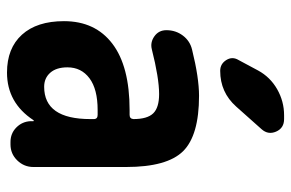

<svg xmlns="http://www.w3.org/2000/svg" viewBox="-160 -650 819 540"><g transform="rotate(90 250.0 -380.5)"><path d="M315.4 -224.6V-234.4Q315.4 -245.1 303.7 -245.1H290Q231.4 -245.1 200.7 -222.2Q169.9 -199.2 169.9 -160.2Q169.9 -128.9 185.1 -111.8Q200.2 -94.7 224.6 -94.7Q315.4 -94.7 315.4 -224.6ZM250 -530.3Q361.3 -530.3 405.8 -485.4Q450.2 -440.4 450.2 -325.2V-64.5Q450.2 -38.1 431.6 -19Q413.1 0 386.7 0H379.9Q355.5 0 338.9 -16.6Q322.3 -33.2 321.3 -56.6V-64.5Q321.3 -65.4 320.3 -65.4Q318.4 -65.4 318.4 -64.5Q269.5 9.8 184.6 9.8Q116.2 9.8 78.1 -32.2Q40 -74.2 40 -150.4Q40 -238.3 103.5 -286.6Q167 -335 290 -335H303.7Q314.5 -335 315.4 -345.7Q315.4 -384.8 299.3 -401.4Q283.2 -418 245.1 -418Q200.2 -418 119.1 -397.5Q99.6 -392.6 82.5 -404.8Q65.4 -417 65.4 -438.5Q65.4 -464.8 80.6 -484.9Q95.7 -504.9 120.1 -510.7Q199.2 -530.3 250 -530.3ZM304.7 -769.5H315.4Q340.8 -769.5 350.6 -747.1Q360.4 -724.6 343.8 -706.1L280.3 -634.8Q240.2 -589.8 179.7 -589.8Q160.2 -589.8 149.4 -606.9Q138.7 -624 149.4 -641.6L178.7 -696.3Q197.3 -730.5 231.4 -750Q265.6 -769.5 304.7 -769.5Z"/></g></svg>

Font: Rounded-X Mgen+ 1m bold
Style: Bold
Weight: 700
Designer: [Source Han Sans]
Ryoko NISHIZUKA  (kana & ideographs); Paul D. Hunt (Latin, Greek & Cyrillic); Wenlong ZHANG  (bopomofo
Version: Version 1.059.20150602